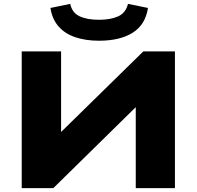

<svg xmlns="http://www.w3.org/2000/svg" viewBox="-20 -970 1015 990"><path d="M92 0V-705H295V-264H269L719 -705H882V0H680V-443H706L255 0ZM490 -760Q422 -760 368.5 -778Q315 -796 282 -833.5Q249 -871 240 -929L342 -950Q352 -904 390.5 -886Q429 -868 490 -868Q550 -868 589 -885.5Q628 -903 640 -950L743 -929Q730 -843 664.5 -801.5Q599 -760 490 -760Z"/></svg>

Font: Nunito Sans 10pt Expanded Black
Style: Regular
Weight: 900
Width: 7
Designer: Vernon Adams
Foundry: Vernon Adams
Version: Version 3.101;gftools[0.9.27]